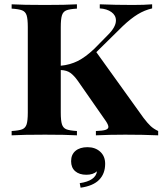

<svg xmlns="http://www.w3.org/2000/svg" viewBox="-20 -628 754 891"><path d="M714 -20V0Q645 -3 561 -3Q490 -3 425 0V-20Q457 -21 470 -25.5Q483 -30 483 -39Q483 -48 472 -65L341 -253Q324 -277 307 -289.5Q290 -302 262 -303V-106Q262 -68 267.5 -51Q273 -34 288 -28Q303 -22 337 -20V0Q286 -3 189 -3Q85 -3 34 0V-20Q68 -22 83 -28Q98 -34 103.5 -51Q109 -68 109 -106V-502Q109 -540 103.5 -557Q98 -574 82.5 -580Q67 -586 34 -588V-608Q85 -605 189 -605Q286 -605 337 -608V-588Q303 -586 288 -580Q273 -574 267.5 -557Q262 -540 262 -502V-323Q305 -327 341 -345Q377 -363 418 -402L479 -464Q518 -502 518 -533Q518 -557 497 -572Q476 -587 443 -589V-608Q515 -605 597 -605Q650 -605 686 -608V-589Q651 -581 619 -561.5Q587 -542 550 -507L427 -386L646 -81Q665 -56 679 -43Q693 -30 714 -20ZM468 132Q468 178 440 206.5Q412 235 354 243L350 222Q424 211 430 167Q412 183 381 183Q348 183 329 166.5Q310 150 310 120Q310 89 330.5 72Q351 55 386 55Q422 55 445 76Q468 97 468 132Z"/></svg>

Font: Playfair Display SC
Style: Bold
Weight: 700
Designer: Claus Eggers Sørensen
Foundry: Claus Eggers Sørensen
Version: Version 1.200; ttfautohint (v1.6)